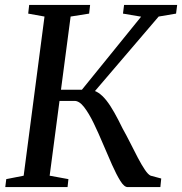

<svg xmlns="http://www.w3.org/2000/svg" viewBox="-20 -763 742 783"><path d="M500.5 0Q486.5 0 470.8 -25.2Q455 -50.5 437 -90.8Q419 -131 400.2 -175.8Q381.5 -220.5 362 -260.8Q342.5 -301 323 -326.2Q303.5 -351.5 284 -351.5H192.5L198 -397H314L555.5 -695L481.5 -707.5L486 -743H702.5L698 -707.5L627 -695.5L338.5 -358L344.5 -396Q363.5 -396 380.5 -385Q397.5 -374 413.8 -353.5Q430 -333 446.2 -304Q462.5 -275 480 -239Q496 -210.5 511.8 -179Q527.5 -147.5 542.5 -119Q557.5 -90.5 570.8 -70.8Q584 -51 594.5 -46.5L637.5 -35L634 0ZM1.5 0 5.5 -32.5 76.5 -46.5 161.5 -695.5 95 -707.5 99 -743H347.5L343.5 -707.5L268 -695.5L182.5 -46.5L259 -32.5L255.5 0Z"/></svg>

Font: Merriweather 60pt
Style: Italic
Weight: 400
Italic angle: -7.8°
Version: Version 2.101